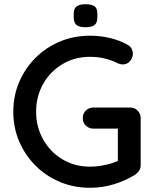

<svg xmlns="http://www.w3.org/2000/svg" viewBox="-20 -879 736 909"><path d="M406 10Q330 10 264 -17.5Q198 -45 148.5 -94.5Q99 -144 71 -209Q43 -274 43 -350Q43 -426 71 -491Q99 -556 148.5 -605.5Q198 -655 264 -682.5Q330 -710 406 -710Q455 -710 501 -699Q547 -688 584 -667Q597 -660 603 -648.5Q609 -637 609 -626Q609 -605 595.5 -589.5Q582 -574 562 -574Q555 -574 547.5 -576Q540 -578 534 -581Q506 -595 474 -602.5Q442 -610 406 -610Q334 -610 276 -575.5Q218 -541 184.5 -482Q151 -423 151 -350Q151 -278 184.5 -218.5Q218 -159 276 -124.5Q334 -90 406 -90Q441 -90 480 -98.5Q519 -107 546 -121L538 -94V-284L554 -270H423Q401 -270 386.5 -284Q372 -298 372 -320Q372 -342 386.5 -356Q401 -370 423 -370H596Q617 -370 631.5 -355.5Q646 -341 646 -319V-97Q646 -81 638 -70Q630 -59 620 -52Q575 -24 520.5 -7Q466 10 406 10ZM384 -750Q355 -750 342 -761Q329 -772 329 -797V-813Q329 -839 343 -849Q357 -859 385 -859Q415 -859 428 -849Q441 -839 441 -813V-797Q441 -771 427.5 -760.5Q414 -750 384 -750Z"/></svg>

Font: Quicksand SemiBold
Style: Regular
Weight: 600
Designer: Andrew Paglinawan
Foundry: Andrew Paglinawan
Version: Version 3.006